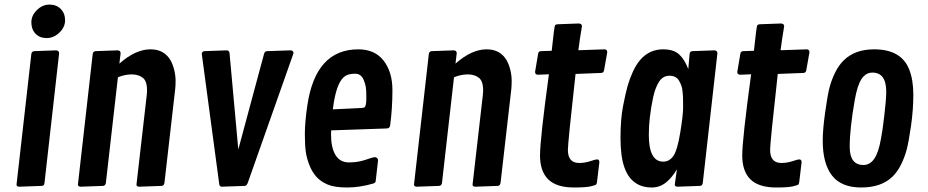

<svg xmlns="http://www.w3.org/2000/svg" viewBox="-20 -809 4029 834"><path d="M182.6 -643.6Q152.3 -643.6 134.3 -662.6Q116.2 -681.6 116.2 -711.7Q116.2 -741.7 140.4 -765.4Q164.6 -789.1 194.8 -789.1Q225.1 -789.1 243.9 -770Q262.7 -751 262.7 -720.9Q262.7 -690.9 237.8 -667.2Q212.9 -643.6 182.6 -643.6ZM236.8 -577.6 173.3 -14.6Q172.4 -7.8 169.9 -4.9Q167.5 -2 160.6 -1.5L62.5 2Q51.8 1 51.8 -7.3L116.2 -575.2Q118.2 -585.9 128.4 -586.9L223.6 -590.3Q236.8 -589.4 236.8 -577.6Z M503.9 -577.6 498.5 -532.7Q568.8 -594.7 633.3 -594.7Q715.3 -594.7 736.8 -504.9Q742.7 -480.5 742.7 -458.7Q742.7 -437 741.2 -423.8L694.3 -14.6Q692.4 -2.4 682.1 -1.5L583.5 2Q572.8 1 572.8 -7.3L617.2 -394Q618.7 -406.7 618.7 -417Q618.7 -457 599.9 -471.4Q581.1 -485.8 552.2 -485.8Q523.4 -485.8 492.2 -473.6L439.9 -14.6Q438 -2.4 427.7 -1.5L329.1 2Q318.4 1 318.4 -7.3L382.8 -575.2Q384.8 -585.9 395 -586.9L490.7 -590.3Q503.9 -589.8 503.9 -577.6Z M1015.1 -159.7 1127 -575.2Q1129.9 -586.4 1140.1 -586.9L1242.7 -590.3Q1254.9 -589.4 1254.9 -577.6L1056.2 -14.6Q1051.8 -2.4 1043.5 -1.5L943.4 2Q934.1 1.5 932.6 -7.3L856.4 -575.2Q857.9 -586.4 868.7 -586.9L964.8 -590.3Q976.1 -589.8 977.1 -577.6Z M1314.9 -350.6Q1350.6 -594.7 1536.6 -594.7Q1608.4 -594.7 1646.5 -545.4Q1684.6 -496.1 1684.6 -417.5Q1684.6 -338.9 1674.8 -264.6Q1673.3 -251.5 1659.7 -251L1418.5 -242.7Q1418 -235.4 1418 -223.1Q1418 -168 1437.3 -135.7Q1456.5 -103.5 1495.6 -103.5Q1534.7 -103.5 1568.1 -115Q1601.6 -126.5 1607.4 -126.5Q1613.3 -126.5 1617.7 -122.6Q1622.1 -118.7 1622.1 -111.8L1612.3 -25.9Q1611.8 -18.6 1609.6 -16.4Q1607.4 -14.2 1601.1 -11.7Q1542 5.4 1487.3 5.4Q1432.6 5.4 1402.3 -7.8Q1372.1 -21 1353.8 -41.7Q1335.4 -62.5 1324 -91.6Q1312.5 -120.6 1308.3 -149.2Q1304.2 -177.7 1304.2 -227.5Q1304.2 -277.3 1314.9 -350.6ZM1430.2 -365.2 1425.8 -334 1553.2 -340.3Q1561.5 -340.8 1564 -343.3Q1571.3 -350.6 1571.3 -383.5Q1571.3 -416.5 1569.1 -429.9Q1566.9 -443.4 1561.5 -457.5Q1550.3 -488.8 1523.2 -488.8Q1496.1 -488.8 1480.5 -479.5Q1445.8 -458 1430.2 -365.2Z M1963.9 -577.6 1958.5 -532.7Q2028.8 -594.7 2093.3 -594.7Q2175.3 -594.7 2196.8 -504.9Q2202.6 -480.5 2202.6 -458.7Q2202.6 -437 2201.2 -423.8L2154.3 -14.6Q2152.3 -2.4 2142.1 -1.5L2043.5 2Q2032.7 1 2032.7 -7.3L2077.1 -394Q2078.6 -406.7 2078.6 -417Q2078.6 -457 2059.8 -471.4Q2041 -485.8 2012.2 -485.8Q1983.4 -485.8 1952.1 -473.6L1899.9 -14.6Q1897.9 -2.4 1887.7 -1.5L1789.1 2Q1778.3 1 1778.3 -7.3L1842.8 -575.2Q1844.7 -585.9 1855 -586.9L1950.7 -590.3Q1963.9 -589.8 1963.9 -577.6Z M2376.5 -588.4Q2387.7 -695.8 2391.1 -699.5Q2394.5 -703.1 2401.4 -703.6L2494.6 -707Q2507.8 -706.1 2507.8 -694.8Q2498.5 -640.6 2492.2 -590.8L2606 -594.7Q2617.7 -594.2 2617.7 -582L2604 -504.4Q2602.1 -492.7 2591.8 -492.2L2480 -487.8Q2446.8 -189 2446.8 -158.2Q2446.8 -101.1 2495.6 -101.1Q2520.5 -101.1 2543.9 -108.9Q2567.4 -116.7 2573.2 -116.7Q2583.5 -116.7 2583.5 -104L2573.2 -18.6Q2572.3 -11.2 2569.6 -7.8Q2566.9 -4.4 2545.7 0.5Q2524.4 5.4 2473.1 5.4Q2397.9 5.4 2361.8 -29.5Q2325.7 -64.5 2325.7 -133.8Q2325.7 -203.1 2364.3 -486.3L2316.4 -484.4Q2304.2 -484.9 2304.2 -496.6L2317.4 -575.2Q2318.8 -586.4 2330.1 -586.9Z M3096.2 -577.6 3032.7 -14.6Q3031.2 -2 3020 -1.5L2921.4 2Q2911.1 1 2911.1 -7.3L2920.4 -73.7Q2897.9 -35.6 2871.3 -15.1Q2844.7 5.4 2811.5 5.4Q2778.3 5.4 2754.9 -6.1Q2731.4 -17.6 2716.6 -36.4Q2701.7 -55.2 2692.4 -81.5Q2675.3 -128.4 2675.3 -209.7Q2675.3 -291 2686.3 -347.7Q2697.3 -404.3 2705.6 -433.8Q2713.9 -463.4 2727.8 -494.6Q2741.7 -525.9 2759.3 -546.9Q2799.3 -594.7 2860.4 -594.7Q2905.8 -594.7 2929.7 -573Q2953.6 -551.3 2969.7 -508.8L2975.6 -575.2Q2976.6 -585.9 2987.8 -586.9L3083.5 -590.3Q3096.2 -589.4 3096.2 -577.6ZM2798.3 -223.6Q2798.3 -106.9 2860.8 -106.9Q2888.2 -106.9 2905.3 -132.1Q2922.4 -157.2 2934.8 -232.9Q2947.3 -308.6 2947.3 -343.3Q2947.3 -377.9 2946.8 -387.2Q2946.3 -396.5 2944.8 -411.9Q2943.4 -427.2 2939.5 -437.7Q2935.5 -448.2 2929.2 -459Q2916.5 -480 2888.2 -480Q2859.9 -480 2843.3 -454.8Q2826.7 -429.7 2817.4 -387.7Q2798.3 -297.9 2798.3 -223.6Z M3254.9 -588.4Q3266.1 -695.8 3269.5 -699.5Q3272.9 -703.1 3279.8 -703.6L3373 -707Q3386.2 -706.1 3386.2 -694.8Q3377 -640.6 3370.6 -590.8L3484.4 -594.7Q3496.1 -594.2 3496.1 -582L3482.4 -504.4Q3480.5 -492.7 3470.2 -492.2L3358.4 -487.8Q3325.2 -189 3325.2 -158.2Q3325.2 -101.1 3374 -101.1Q3398.9 -101.1 3422.4 -108.9Q3445.8 -116.7 3451.7 -116.7Q3461.9 -116.7 3461.9 -104L3451.7 -18.6Q3450.7 -11.2 3448 -7.8Q3445.3 -4.4 3424.1 0.5Q3402.8 5.4 3351.6 5.4Q3276.4 5.4 3240.2 -29.5Q3204.1 -64.5 3204.1 -133.8Q3204.1 -203.1 3242.7 -486.3L3194.8 -484.4Q3182.6 -484.9 3182.6 -496.6L3195.8 -575.2Q3197.3 -586.4 3208.5 -586.9Z M3553.7 -198.2Q3553.7 -244.6 3564 -319.3Q3574.2 -394 3583 -428Q3591.8 -461.9 3607.9 -494.4Q3624 -526.9 3646 -547.9Q3694.3 -594.7 3776.9 -594.7Q3894 -594.7 3928.7 -508.8Q3947.3 -462.9 3947.3 -397.7Q3947.3 -332.5 3937.3 -262.7Q3927.2 -192.9 3918.5 -159.4Q3909.7 -126 3893.8 -94Q3877.9 -62 3856 -41Q3807.6 5.4 3720.9 5.4Q3634.3 5.4 3594 -46.6Q3553.7 -98.6 3553.7 -198.2ZM3807.1 -208.5Q3812.5 -234.4 3821 -305.4Q3829.6 -376.5 3829.6 -410.6Q3829.6 -493.7 3769.5 -493.7Q3741.2 -493.7 3722.9 -466.8Q3704.6 -439.9 3693.4 -377.4Q3670.9 -250.5 3670.9 -171.4Q3670.9 -92.3 3730.5 -92.3Q3758.8 -92.3 3777.6 -119.4Q3796.4 -146.5 3807.1 -208.5Z"/></svg>

Font: Contrail One
Style: Regular
Weight: 400
Designer: Riccardo De Franceschi
Foundry: Sorkin Type Co.
Version: Version 1.003